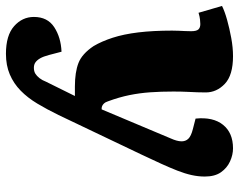

<svg xmlns="http://www.w3.org/2000/svg" viewBox="-107 -473 804 646"><g transform="rotate(90 295.0 -150.0)"><path d="M359 55Q340 94 320.5 126.5Q301 159 277 182.5Q253 206 222.5 219Q192 232 153 232Q91 232 60 204.5Q29 177 29 138Q29 92 63.5 69.5Q98 47 146 45L157 87Q162 106 168 116.5Q174 127 181.5 132.5Q189 138 200 138Q212 138 220 133Q228 128 235 119Q242 110 247 97L295 0H263Q215 0 184 -12Q153 -24 127 -63Q111 -90 99 -127Q87 -164 81 -213.5Q75 -263 75 -327Q75 -338 75.5 -349Q76 -360 76.5 -370.5Q77 -381 77 -391Q77 -409 71 -415.5Q65 -422 53 -422Q48 -422 38 -421Q28 -420 15 -416L-8 -495Q10 -504 38.5 -512Q67 -520 99.5 -526Q132 -532 161 -532Q225 -532 254 -504.5Q283 -477 283 -440Q283 -427 282.5 -412Q282 -397 281 -377.5Q280 -358 280 -331Q280 -290 282.5 -254Q285 -218 292 -183.5Q299 -149 313 -111Q316 -102 320 -98Q324 -94 328 -92Q332 -90 337 -90H340L438 -323Q447 -343 447.5 -357.5Q448 -372 439 -381.5Q430 -391 406 -397L371 -406Q365 -465 392 -498.5Q419 -532 471 -532Q493 -532 515 -522Q537 -512 551.5 -491.5Q566 -471 566 -437Q566 -415 561 -392.5Q556 -370 546 -344.5Q536 -319 523 -290.5Q510 -262 493 -226Z"/></g></svg>

Font: Literata 18pt Black
Style: Italic
Weight: 900
Italic angle: -2°
Designer: Latin by Veronika Burian and Jose Scaglione. Greek by Irene Vlachou. Cyrillic by Vera Evstafieva
Foundry: TypeTogether
Version: Version 3.103;gftools[0.9.29]